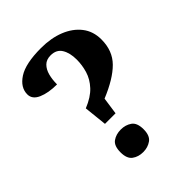

<svg xmlns="http://www.w3.org/2000/svg" viewBox="-207 -840 963 963"><g transform="rotate(-45 275.0 -358.0)"><path d="M195 -351Q252 -374 282.5 -407Q313 -440 324.5 -478.5Q336 -517 336 -556Q336 -604 317.5 -634Q299 -664 258 -664Q228 -664 210.5 -646.5Q193 -629 185.5 -600.5Q178 -572 178 -538Q117 -538 77 -555.5Q37 -573 37 -608Q37 -657 88.5 -690.5Q140 -724 250 -724Q321 -724 376 -702Q431 -680 463 -639Q495 -598 495 -540Q495 -460 445.5 -410Q396 -360 296 -319L283 -228H208ZM244 8Q210 8 186 -9.5Q162 -27 162 -72Q162 -118 186 -135Q210 -152 244 -152Q277 -152 301.5 -135Q326 -118 326 -72Q326 -27 301.5 -9.5Q277 8 244 8Z"/></g></svg>

Font: Noto Serif Vithkuqi
Style: Bold
Weight: 700
Version: Version 1.005